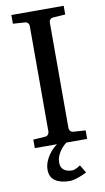

<svg xmlns="http://www.w3.org/2000/svg" viewBox="-96 -716 521 953"><g transform="rotate(-10 165.0 -240.0)"><path d="M262.7 163.1Q246.6 171.4 231 177.2Q217.8 182.6 202.9 186.8Q188 190.9 176.8 190.9Q129.9 190.9 103.3 172.6Q76.7 154.3 76.7 118.2Q76.7 97.2 83.7 78.6Q90.8 60.1 101.3 44.7Q111.8 29.3 124 17.6Q135.3 6.8 145 0H33.2V-43L92.8 -46.9Q103.5 -47.9 108.6 -54.7Q113.8 -61.5 113.8 -68.8V-602.1Q113.8 -609.4 108.6 -615.7Q103.5 -622.1 92.8 -623L33.2 -627V-670.9H296.9V-627L235.8 -623Q225.6 -622.1 220.2 -615.7Q214.8 -609.4 214.8 -602.1V-68.8Q214.8 -61.5 220.2 -54.7Q225.6 -47.9 235.8 -46.9L296.9 -43V0H192.4Q184.1 5.9 175.3 14.6Q166 24.4 158 36.1Q149.9 47.9 144.8 62Q139.6 76.2 139.6 91.8Q139.6 116.7 155 128.9Q170.4 141.1 197.8 141.1Q203.1 141.1 210.4 138.4Q217.8 135.7 224.1 132.3Q231.4 128.4 238.8 123Z"/></g></svg>

Font: Charis SIL Phon
Style: Regular
Weight: 400
Foundry: SIL International
Version: Version 5.000